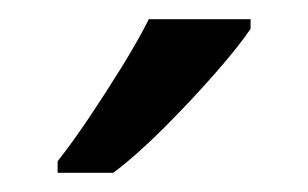

<svg xmlns="http://www.w3.org/2000/svg" viewBox="-20 -786 321 200"><path d="M241 -756Q229 -738 204 -709.5Q179 -681 150.5 -652.5Q122 -624 98 -606H40V-618Q55 -637 72.5 -663Q90 -689 107 -716.5Q124 -744 135 -766H241Z"/></svg>

Font: Noto Sans Hatran
Style: Regular
Weight: 400
Designer: Monotype Design Team
Foundry: Monotype Imaging Inc.
Version: Version 2.001; ttfautohint (v1.8.4.7-5d5b)